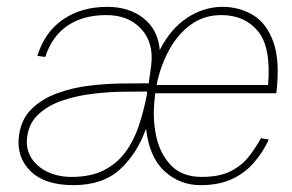

<svg xmlns="http://www.w3.org/2000/svg" viewBox="-20 -530 853 560"><path d="M112 -364 89 -367Q110 -436 163.5 -473Q217 -510 293 -510Q357 -510 399 -476.5Q441 -443 446 -384Q478 -447 526.5 -478.5Q575 -510 629 -510Q678 -510 718 -486Q758 -462 777.5 -407Q797 -352 786 -258H433Q432 -254 432 -250Q424 -189 435 -135.5Q446 -82 478.5 -48Q511 -14 568 -14Q620 -14 652.5 -30.5Q685 -47 705.5 -73Q726 -99 741 -127L764 -123Q747 -86 720.5 -55.5Q694 -25 656 -7.5Q618 10 565 10Q504 10 459.5 -31Q415 -72 406 -155Q380 -82 330 -36Q280 10 194 10Q111 10 69.5 -30.5Q28 -71 35 -132Q41 -181 71 -211Q101 -241 145.5 -257.5Q190 -274 239.5 -280Q289 -286 335 -286.5Q381 -287 414 -287V-288Q416 -301 417.5 -314Q419 -327 421 -340Q429 -405 392 -445.5Q355 -486 290 -486Q223 -486 177.5 -455.5Q132 -425 112 -364ZM626 -486Q576 -486 538.5 -459.5Q501 -433 476 -389Q451 -345 439 -293Q438 -287 437 -282H762Q771 -393 732 -439.5Q693 -486 626 -486ZM59 -129Q55 -96 71 -70Q87 -44 118 -29Q149 -14 189 -14Q245 -14 283 -33.5Q321 -53 345.5 -86Q370 -119 384.5 -162Q399 -205 408 -252Q409 -258 409 -263Q381 -263 339 -262.5Q297 -262 250.5 -256.5Q204 -251 162.5 -237Q121 -223 92.5 -197Q64 -171 59 -129Z"/></svg>

Font: Haskoy Thin
Style: Italic
Weight: 100
Designer: Ertekin Erdin
Foundry: Ertekin Erdin
Version: Version 2.000; ttfautohint (v1.8.4.7-5d5b)